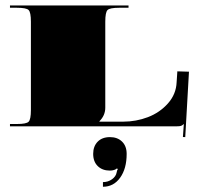

<svg xmlns="http://www.w3.org/2000/svg" viewBox="-20 -475 757 722"><path d="M456.3 103.6Q456.3 159.1 431.8 193.2Q407.3 227.3 367.1 227.3V209.8Q386.4 209.8 401.2 199.1Q416.1 188.4 418.7 173.1Q420 165.2 423.1 160.8L419.6 158.2Q417.4 161.3 409.7 163.9Q402.1 166.5 393.4 166.5Q364.9 166.5 347.7 149.7Q330.4 132.9 330.4 103.6Q330.4 75.2 347.2 57.9Q364.1 40.6 393.4 40.6Q421.8 40.6 439 57.5Q456.3 74.3 456.3 103.6ZM17.5 -454.5H463.3V-445.8H428.3Q392.9 -445.8 384.4 -437.3Q375.9 -428.8 375.9 -393.4V-69.9Q375.9 -41.1 354 -19.2V-17.5H443.2Q491.7 -17.5 536.3 -34.5Q580.9 -51.6 611.7 -86.3Q642.5 -121.1 644.2 -166.1L646.9 -206.7L690.6 -205.4L676.6 40.6L667.8 40.2L671.3 -8.7H670.9Q665.6 -3.5 660.8 -1.7Q656 0 644.7 0H17.5V-8.7H43.7Q79.1 -8.7 87.6 -17.3Q96.2 -25.8 96.2 -61.2V-393.4Q96.2 -428.8 87.6 -437.3Q79.1 -445.8 43.7 -445.8H17.5Z"/></svg>

Font: FoglihtenBlackPcs
Style: BlackPcs
Weight: 900
Version: Version 0.75